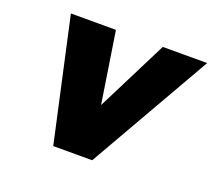

<svg xmlns="http://www.w3.org/2000/svg" viewBox="-98 -669 890 801"><g transform="rotate(20 347.0 -268.5)"><path d="M694 -541H497L338 -225L289 -541H89L209 4H382Z"/></g></svg>

Font: Geom Black
Style: Bold Italic
Weight: 900
Italic angle: -10°
Version: Version 1.102